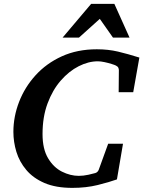

<svg xmlns="http://www.w3.org/2000/svg" viewBox="-20 -937 727 974"><path d="M687 -645 655.8 -469.2H582L583 -581.1Q583 -586.9 580.3 -593.3Q577.6 -599.6 567.9 -604.5Q562.5 -607.4 546.1 -612.5Q529.8 -617.7 510.5 -621.8Q491.2 -626 476.1 -626Q428.7 -626 379.4 -601.1Q330.1 -576.2 288.3 -528.3Q246.6 -480.5 221.2 -412.1Q195.8 -343.8 195.8 -256.8Q195.8 -181.2 223.9 -134.3Q252 -87.4 294.4 -66.2Q336.9 -44.9 379.9 -44.9Q402.8 -44.9 428.5 -50.5Q454.1 -56.2 463.4 -59.1Q470.7 -61.5 474.9 -66.2Q479 -70.8 481 -76.2L528.8 -208H604L573.2 -26.9Q534.7 -13.2 476.1 1.5Q417.5 16.1 347.2 16.1Q262.7 16.1 205.3 -8.8Q147.9 -33.7 113.3 -75Q78.6 -116.2 63.2 -166.5Q47.9 -216.8 47.9 -268.1Q47.9 -345.2 76.7 -419.9Q105.5 -494.6 160.2 -554.9Q214.8 -615.2 293.2 -651.1Q371.6 -687 471.2 -687Q528.8 -687 578.4 -675.3Q627.9 -663.6 687 -645ZM637.2 -746.1H553.2L486.3 -841.3L380.4 -746.1H297.4L442.4 -917.5H560.1Z"/></svg>

Font: Charis
Style: Bold Italic
Weight: 700
Italic angle: -11°
Designer: Walt Agee, Miriam Martin, Annie Olsen, Victor Gaultney, Lorna Priest, Alan Ward, Bob Hallissy, Martin Hosken, Sharon Cor
Foundry: SIL Global
Version: Version 7.000